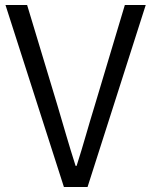

<svg xmlns="http://www.w3.org/2000/svg" viewBox="-20 -752 608 772"><path d="M237 0H332L566 -732H482L361 -328C334 -241 316 -172 288 -85H284C256 -172 237 -241 211 -328L89 -732H2Z"/></svg>

Font: Noto Sans CJK SC DemiLight
Style: Regular
Weight: 350
Designer: Ryoko NISHIZUKA 西塚涼子 (kana, bopomofo & ideographs); Paul D. Hunt (Latin, Greek & Cyrillic); Sandoll Communications 산돌커뮤니
Foundry: Adobe
Version: Version 2.004;hotconv 1.0.118;makeotfexe 2.5.65603